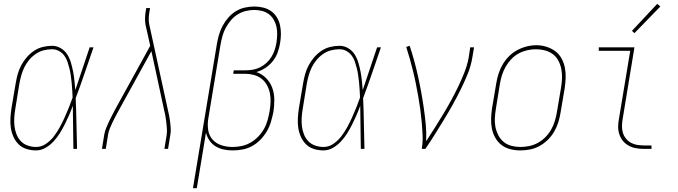

<svg xmlns="http://www.w3.org/2000/svg" viewBox="-20 -777 3540 1002"><path d="M168 8Q143 8 118.5 0.5Q94 -7 77 -24Q60 -41 50 -63.5Q40 -86 36.5 -110.5Q33 -135 34.5 -161Q36 -187 40 -213L62 -343Q66 -367 72.5 -390.5Q79 -414 91 -436.5Q103 -459 120 -478.5Q137 -498 158 -512Q179 -526 203.5 -532Q228 -538 252 -538Q276 -538 297 -525.5Q318 -513 330.5 -493.5Q343 -474 350 -450.5Q357 -427 361.5 -403.5Q366 -380 368.5 -356Q371 -332 373 -307Q392 -363 410.5 -418.5Q429 -474 448 -530H468Q445 -464 422.5 -397.5Q400 -331 375 -265Q378 -199 379 -132.5Q380 -66 382 0H363Q362 -56 361.5 -112.5Q361 -169 360 -225Q351 -200 340.5 -176Q330 -152 318 -128Q306 -104 292 -81.5Q278 -59 259.5 -39Q241 -19 217.5 -5.5Q194 8 168 8ZM168 -10Q196 -10 220 -26.5Q244 -43 261.5 -66Q279 -89 292.5 -114Q306 -139 317.5 -164.5Q329 -190 339.5 -216Q350 -242 359 -268Q358 -287 357 -306.5Q356 -326 354 -345Q352 -364 349.5 -382.5Q347 -401 342.5 -419Q338 -437 332 -455Q326 -473 315 -487.5Q304 -502 287.5 -511Q271 -520 252 -520Q230 -520 208 -514.5Q186 -509 166.5 -495.5Q147 -482 132 -464Q117 -446 107 -425.5Q97 -405 91 -383.5Q85 -362 81 -340L60 -210Q56 -187 54.5 -164Q53 -141 55.5 -119Q58 -97 66 -76.5Q74 -56 88.5 -40.5Q103 -25 124.5 -17.5Q146 -10 168 -10Z M512 0 524 -74Q527 -91 533.5 -107.5Q540 -124 547.5 -140Q555 -156 563.5 -172Q572 -188 580 -204L764 -538L740 -645Q736 -665 737 -686Q738 -707 742 -728L743 -735H763L762 -728Q758 -708 756.5 -688Q755 -668 759 -649L856 -204Q860 -188 863 -172Q866 -156 868 -140Q870 -124 871 -107Q872 -90 869 -74L857 0H838L850 -74Q852 -90 851 -106Q850 -122 848 -138Q846 -154 843.5 -169.5Q841 -185 837 -200L789 -423L770 -510L597 -196Q589 -181 581 -166Q573 -151 566 -136Q559 -121 552.5 -105Q546 -89 544 -74L532 0Z M987 205 1112 -548Q1116 -572 1123 -596Q1130 -620 1142 -642.5Q1154 -665 1171.5 -685Q1189 -705 1211 -718.5Q1233 -732 1258 -737.5Q1283 -743 1307 -743Q1331 -743 1353.5 -737.5Q1376 -732 1394 -719.5Q1412 -707 1424 -688Q1436 -669 1441 -647Q1446 -625 1446 -601Q1446 -577 1442 -554Q1438 -529 1429.5 -504.5Q1421 -480 1404.5 -459Q1388 -438 1365.5 -423Q1343 -408 1318 -401Q1347 -391 1368.5 -369.5Q1390 -348 1400.5 -319.5Q1411 -291 1411.5 -258.5Q1412 -226 1407 -194Q1402 -169 1394.5 -143Q1387 -117 1373.5 -93.5Q1360 -70 1340.5 -49.5Q1321 -29 1297 -15.5Q1273 -2 1246.5 3Q1220 8 1194 8Q1170 8 1147 3Q1124 -2 1105 -13.5Q1086 -25 1073 -44Q1060 -63 1055 -85L1007 205ZM1193 -10Q1217 -10 1241 -15Q1265 -20 1287 -32.5Q1309 -45 1327 -63.5Q1345 -82 1357.5 -104Q1370 -126 1376.5 -150Q1383 -174 1387 -197Q1391 -220 1392 -244Q1393 -268 1388.5 -290.5Q1384 -313 1373 -333Q1362 -353 1344.5 -366.5Q1327 -380 1304.5 -386Q1282 -392 1259 -392H1197L1200 -410H1262Q1281 -410 1300.5 -413.5Q1320 -417 1338 -426Q1356 -435 1371.5 -449.5Q1387 -464 1397.5 -481.5Q1408 -499 1414 -518Q1420 -537 1423 -556Q1426 -577 1426.5 -598Q1427 -619 1422.5 -638.5Q1418 -658 1408 -675Q1398 -692 1382.5 -703.5Q1367 -715 1347 -720Q1327 -725 1307 -725Q1285 -725 1262.5 -719.5Q1240 -714 1220 -701.5Q1200 -689 1184.5 -670.5Q1169 -652 1158 -631.5Q1147 -611 1141 -589Q1135 -567 1131 -545L1067 -158Q1062 -128 1066.5 -98.5Q1071 -69 1089.5 -48.5Q1108 -28 1135.5 -19Q1163 -10 1193 -10Z M1668 8Q1643 8 1618.5 0.5Q1594 -7 1577 -24Q1560 -41 1550 -63.5Q1540 -86 1536.5 -110.5Q1533 -135 1534.5 -161Q1536 -187 1540 -213L1562 -343Q1566 -367 1572.5 -390.5Q1579 -414 1591 -436.5Q1603 -459 1620 -478.5Q1637 -498 1658 -512Q1679 -526 1703.5 -532Q1728 -538 1752 -538Q1776 -538 1797 -525.5Q1818 -513 1830.5 -493.5Q1843 -474 1850 -450.5Q1857 -427 1861.5 -403.5Q1866 -380 1868.5 -356Q1871 -332 1873 -307Q1892 -363 1910.5 -418.5Q1929 -474 1948 -530H1968Q1945 -464 1922.5 -397.5Q1900 -331 1875 -265Q1878 -199 1879 -132.5Q1880 -66 1882 0H1863Q1862 -56 1861.5 -112.5Q1861 -169 1860 -225Q1851 -200 1840.5 -176Q1830 -152 1818 -128Q1806 -104 1792 -81.5Q1778 -59 1759.5 -39Q1741 -19 1717.5 -5.5Q1694 8 1668 8ZM1668 -10Q1696 -10 1720 -26.5Q1744 -43 1761.5 -66Q1779 -89 1792.5 -114Q1806 -139 1817.5 -164.5Q1829 -190 1839.5 -216Q1850 -242 1859 -268Q1858 -287 1857 -306.5Q1856 -326 1854 -345Q1852 -364 1849.5 -382.5Q1847 -401 1842.5 -419Q1838 -437 1832 -455Q1826 -473 1815 -487.5Q1804 -502 1787.5 -511Q1771 -520 1752 -520Q1730 -520 1708 -514.5Q1686 -509 1666.5 -495.5Q1647 -482 1632 -464Q1617 -446 1607 -425.5Q1597 -405 1591 -383.5Q1585 -362 1581 -340L1560 -210Q1556 -187 1554.5 -164Q1553 -141 1555.5 -119Q1558 -97 1566 -76.5Q1574 -56 1588.5 -40.5Q1603 -25 1624.5 -17.5Q1646 -10 1668 -10Z M2181 0Q2187 -34 2185.5 -69Q2184 -104 2181 -138Q2178 -172 2173.5 -205.5Q2169 -239 2163 -272.5Q2157 -306 2150.5 -339Q2144 -372 2136 -404.5Q2128 -437 2119 -469Q2110 -501 2100 -532L2118 -538Q2131 -499 2142 -458.5Q2153 -418 2162 -377Q2171 -336 2178.5 -294.5Q2186 -253 2192 -211Q2198 -169 2202 -126.5Q2206 -84 2204 -40Q2227 -75 2249 -110Q2271 -145 2292.5 -180.5Q2314 -216 2334 -252.5Q2354 -289 2371.5 -325.5Q2389 -362 2404 -400Q2419 -438 2426 -477L2434 -530H2454L2445 -477Q2438 -434 2421.5 -393Q2405 -352 2385 -311.5Q2365 -271 2343 -231.5Q2321 -192 2297.5 -153.5Q2274 -115 2250 -76.5Q2226 -38 2200 0Z M2695 8Q2669 8 2643 1.5Q2617 -5 2597 -20.5Q2577 -36 2564.5 -58.5Q2552 -81 2547 -106.5Q2542 -132 2543 -159Q2544 -186 2548 -213L2570 -343Q2574 -368 2582 -393Q2590 -418 2603.5 -441Q2617 -464 2636.5 -483.5Q2656 -503 2679.5 -515.5Q2703 -528 2728.5 -534.5Q2754 -541 2779 -541Q2806 -541 2831.5 -533Q2857 -525 2877.5 -510Q2898 -495 2910.5 -472Q2923 -449 2928 -423.5Q2933 -398 2932 -371Q2931 -344 2927 -317L2905 -187Q2901 -162 2893 -137Q2885 -112 2871.5 -89Q2858 -66 2838.5 -47Q2819 -28 2795.5 -15Q2772 -2 2746.5 3Q2721 8 2695 8ZM2696 -10Q2719 -10 2742.5 -15Q2766 -20 2787 -31.5Q2808 -43 2826 -61Q2844 -79 2856 -100Q2868 -121 2875 -144Q2882 -167 2886 -190L2908 -320Q2912 -344 2913 -368.5Q2914 -393 2909.5 -416Q2905 -439 2894.5 -459.5Q2884 -480 2865.5 -494Q2847 -508 2824 -514Q2801 -520 2777 -520Q2753 -520 2730 -514.5Q2707 -509 2686 -497.5Q2665 -486 2648 -468Q2631 -450 2619 -429Q2607 -408 2600 -385.5Q2593 -363 2589 -340L2568 -210Q2564 -186 2562.5 -161.5Q2561 -137 2565.5 -114.5Q2570 -92 2580.5 -71.5Q2591 -51 2608.5 -36.5Q2626 -22 2649 -16Q2672 -10 2696 -10Z M3340 0Q3319 0 3299 -3.5Q3279 -7 3261.5 -16.5Q3244 -26 3231.5 -41Q3219 -56 3212.5 -75Q3206 -94 3206 -114.5Q3206 -135 3210 -156L3269 -512H3105V-530H3291L3229 -153Q3226 -135 3226 -117Q3226 -99 3231 -83Q3236 -67 3247 -53.5Q3258 -40 3272.5 -32Q3287 -24 3304.5 -21Q3322 -18 3340 -18H3380V0ZM3291 -604 3278 -616 3410 -757 3426 -743Z"/></svg>

Font: Iosevka Curly Slab ThObl
Style: Regular
Weight: 100
Italic angle: -9°
Monospace: yes
Designer: Belleve Invis
Foundry: Belleve Invis
Version: Version 11.0.0; ttfautohint (v1.8.3)